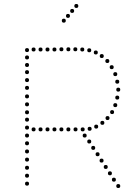

<svg xmlns="http://www.w3.org/2000/svg" viewBox="-20 -942 692 966"><path d="M301 -828Q291 -828 291 -838Q291 -848 301 -848Q311 -848 311 -838Q311 -828 301 -828ZM322 -852Q312 -852 312 -862Q312 -872 322 -872Q332 -872 332 -862Q332 -852 322 -852ZM343 -877Q333 -877 333 -887Q333 -897 343 -897Q353 -897 353 -887Q353 -877 343 -877ZM364 -902Q354 -902 354 -912Q354 -922 364 -922Q374 -922 374 -912Q374 -902 364 -902ZM116 -211Q106 -211 106 -221Q106 -231 116 -231Q126 -231 126 -221Q126 -211 116 -211ZM116 -170Q106 -170 106 -180Q106 -190 116 -190Q126 -190 126 -180Q126 -170 116 -170ZM116 -129Q106 -129 106 -139Q106 -149 116 -149Q126 -149 126 -139Q126 -129 116 -129ZM116 -88Q106 -88 106 -98Q106 -108 116 -108Q126 -108 126 -98Q126 -88 116 -88ZM116 -529Q106 -529 106 -539Q106 -549 116 -549Q126 -549 126 -539Q126 -529 116 -529ZM116 -490Q106 -490 106 -500Q106 -510 116 -510Q126 -510 126 -500Q126 -490 116 -490ZM116 -447Q106 -447 106 -457Q106 -467 116 -467Q126 -467 126 -457Q126 -447 116 -447ZM116 -367Q106 -367 106 -377Q106 -387 116 -387Q126 -387 126 -377Q126 -367 116 -367ZM116 -330Q106 -330 106 -340Q106 -350 116 -350Q126 -350 126 -340Q126 -330 116 -330ZM116 -290Q106 -290 106 -300Q106 -310 116 -310Q126 -310 126 -300Q126 -290 116 -290ZM116 -250Q106 -250 106 -260Q106 -270 116 -270Q126 -270 126 -260Q126 -250 116 -250ZM116 -680Q106 -680 106 -690Q106 -700 116 -700Q126 -700 126 -690Q126 -680 116 -680ZM116 -643Q106 -643 106 -653Q106 -663 116 -663Q126 -663 126 -653Q126 -643 116 -643ZM116 -605Q106 -605 106 -615Q106 -625 116 -625Q126 -625 126 -615Q126 -605 116 -605ZM116 -569Q106 -569 106 -579Q106 -589 116 -589Q126 -589 126 -579Q126 -569 116 -569ZM116 -407Q106 -407 106 -417Q106 -427 116 -427Q126 -427 126 -417Q126 -407 116 -407ZM116 -48Q106 -48 106 -58Q106 -68 116 -68Q126 -68 126 -58Q126 -48 116 -48ZM116 -8Q106 -8 106 -18Q106 -28 116 -28Q126 -28 126 -18Q126 -8 116 -8ZM149 -683Q139 -683 139 -693Q139 -703 149 -703Q159 -703 159 -693Q159 -683 149 -683ZM184 -683Q174 -683 174 -693Q174 -703 184 -703Q194 -703 194 -693Q194 -683 184 -683ZM219 -683Q209 -683 209 -693Q209 -703 219 -703Q229 -703 229 -693Q229 -683 219 -683ZM254 -683Q244 -683 244 -693Q244 -703 254 -703Q264 -703 264 -693Q264 -683 254 -683ZM289 -684Q279 -684 279 -694Q279 -704 289 -704Q299 -704 299 -694Q299 -684 289 -684ZM324 -684Q314 -684 314 -694Q314 -704 324 -704Q334 -704 334 -694Q334 -684 324 -684ZM359 -684Q349 -684 349 -694Q349 -704 359 -704Q369 -704 369 -694Q369 -684 359 -684ZM394 -683Q384 -683 384 -693Q384 -703 394 -703Q404 -703 404 -693Q404 -683 394 -683ZM429 -679Q419 -679 419 -689Q419 -699 429 -699Q439 -699 439 -689Q439 -679 429 -679ZM149 -281Q139 -281 139 -291Q139 -301 149 -301Q159 -301 159 -291Q159 -281 149 -281ZM184 -281Q174 -281 174 -291Q174 -301 184 -301Q194 -301 194 -291Q194 -281 184 -281ZM219 -281Q209 -281 209 -291Q209 -301 219 -301Q229 -301 229 -291Q229 -281 219 -281ZM254 -281Q244 -281 244 -291Q244 -301 254 -301Q264 -301 264 -291Q264 -281 254 -281ZM289 -281Q279 -281 279 -291Q279 -301 289 -301Q299 -301 299 -291Q299 -281 289 -281ZM324 -281Q314 -281 314 -291Q314 -301 324 -301Q334 -301 334 -291Q334 -281 324 -281ZM360 -281Q350 -281 350 -291Q350 -301 360 -301Q370 -301 370 -291Q370 -281 360 -281ZM396 -281Q386 -281 386 -291Q386 -301 396 -301Q406 -301 406 -291Q406 -281 396 -281ZM431 -284Q421 -284 421 -294Q421 -304 431 -304Q441 -304 441 -294Q441 -284 431 -284ZM462 -668Q452 -668 452 -678Q452 -688 462 -688Q472 -688 472 -678Q472 -668 462 -668ZM464 -315Q474 -315 474 -305Q474 -295 464 -295Q454 -295 454 -305Q454 -315 464 -315ZM492 -670Q502 -670 502 -660Q502 -650 492 -650Q482 -650 482 -660Q482 -670 492 -670ZM520 -645Q530 -645 530 -635Q530 -625 520 -625Q510 -625 510 -635Q510 -645 520 -645ZM542 -614Q552 -614 552 -604Q552 -594 542 -594Q532 -594 532 -604Q532 -614 542 -614ZM560 -579Q570 -579 570 -569Q570 -559 560 -559Q550 -559 550 -569Q550 -579 560 -579ZM570 -541Q580 -541 580 -531Q580 -521 570 -521Q560 -521 560 -531Q560 -541 570 -541ZM575 -501Q585 -501 585 -491Q585 -481 575 -481Q565 -481 565 -491Q565 -501 575 -501ZM570 -461Q580 -461 580 -451Q580 -441 570 -441Q560 -441 560 -451Q560 -461 570 -461ZM560 -423Q570 -423 570 -413Q570 -403 560 -403Q550 -403 550 -413Q550 -423 560 -423ZM544 -388Q554 -388 554 -378Q554 -368 544 -368Q534 -368 534 -378Q534 -388 544 -388ZM521 -358Q531 -358 531 -348Q531 -338 521 -338Q511 -338 511 -348Q511 -358 521 -358ZM495 -334Q505 -334 505 -324Q505 -314 495 -314Q485 -314 485 -324Q485 -334 495 -334ZM429 -220Q419 -220 419 -230Q419 -240 429 -240Q439 -240 439 -230Q439 -220 429 -220ZM449 -188Q439 -188 439 -198Q439 -208 449 -208Q459 -208 459 -198Q459 -188 449 -188ZM512 -92Q502 -92 502 -102Q502 -112 512 -112Q522 -112 522 -102Q522 -92 512 -92ZM533 -60Q523 -60 523 -70Q523 -80 533 -80Q543 -80 543 -70Q543 -60 533 -60ZM471 -156Q461 -156 461 -166Q461 -176 471 -176Q481 -176 481 -166Q481 -156 471 -156ZM491 -124Q481 -124 481 -134Q481 -144 491 -144Q501 -144 501 -134Q501 -124 491 -124ZM553 -28Q543 -28 543 -38Q543 -48 553 -48Q563 -48 563 -38Q563 -28 553 -28ZM575 4Q565 4 565 -6Q565 -16 575 -16Q585 -16 585 -6Q585 4 575 4ZM406 -250Q396 -250 396 -260Q396 -270 406 -270Q416 -270 416 -260Q416 -250 406 -250Z"/></svg>

Font: Raleway Dots 
Style: Regular
Weight: 400
Version: Version 1.000